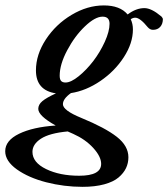

<svg xmlns="http://www.w3.org/2000/svg" viewBox="-90 -478 636 726"><path d="M222.2 228.5Q151.9 228.5 84.7 211.2Q17.6 193.8 -26.4 162.4Q-70.3 130.9 -70.3 93.8Q-70.3 53.2 -17.8 27.8Q34.7 2.4 120.6 -3.4Q54.7 -40 54.7 -66.4Q54.7 -82.5 70.1 -95.5Q85.4 -108.4 121.6 -125Q45.9 -136.2 45.9 -211.9Q45.9 -271.5 83.5 -328.9Q121.1 -386.2 180.9 -421.9Q240.7 -457.5 302.7 -457.5Q363.8 -457.5 392.6 -423.3Q424.3 -447.3 456.1 -447.3Q482.4 -447.3 518.6 -417Q521 -415.5 523.4 -411.6Q525.9 -407.7 525.9 -406.2Q525.9 -387.7 515.9 -376.5Q505.9 -365.2 488.3 -365.2Q477.5 -365.2 468.8 -375Q439.5 -411.1 421.4 -411.1Q412.6 -411.1 404.3 -405.3Q412.6 -387.7 412.6 -366.7Q412.6 -314.9 378.4 -262Q344.2 -209 289.8 -171.9Q235.4 -134.8 178.2 -126Q147.9 -104.5 147.9 -84Q147.9 -60.5 217.3 -32.2Q307.6 4.9 351.6 39.3Q395.5 73.7 395.5 116.7Q395.5 138.7 386.5 157.7Q377.4 176.8 358.2 193.1Q338.9 209.5 304 219Q269 228.5 222.2 228.5ZM157.7 -166Q178.2 -166 207.5 -189.7Q236.8 -213.4 262.5 -246.8Q288.1 -280.3 306.2 -319.8Q324.2 -359.4 324.2 -388.2Q324.2 -415 297.9 -415Q269.5 -415 231 -378.2Q192.4 -341.3 164.1 -287.8Q135.7 -234.4 135.7 -191.9Q135.7 -177.7 141.1 -171.9Q146.5 -166 157.7 -166ZM32.7 96.2Q32.7 136.2 84.5 161.4Q136.2 186.5 209.5 186.5Q292.5 186.5 292.5 141.6Q292.5 114.3 262.7 81.5Q232.9 48.8 187 28.3Q174.8 23.4 166 19Q97.2 25.4 64.9 46.4Q32.7 67.4 32.7 96.2Z"/></svg>

Font: Elstob 8pt SemiBold
Style: Italic
Weight: 600
Italic angle: -20°
Designer: Peter S. Baker
Version: Version 1.015